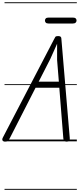

<svg xmlns="http://www.w3.org/2000/svg" viewBox="-45 -1250 699 1698"><path d="M0 2.5Q-9.5 2.5 -16.5 -1.5Q-23.5 -5.5 -24.8 -13.8Q-26 -22 -19.5 -34L431 -899Q439.5 -915.5 444.2 -923.2Q449 -931 468.5 -931Q484.5 -931 490.8 -925.5Q497 -920 497.5 -910L572 -28Q573.5 -13.5 568 -5.5Q562.5 2.5 546 2.5Q526.5 2.5 521.2 -6.8Q516 -16 515 -27L479.5 -474H269.5L43 -30.5Q33 -10.5 26 -4Q19 2.5 0 2.5ZM297 -527.5H475.5L460 -719.5V-863L400 -729ZM0 2.5Q-9.5 2.5 -16.5 -1.5Q-23.5 -5.5 -24.8 -13.8Q-26 -22 -19.5 -34L431 -899Q439.5 -915.5 444.2 -923.2Q449 -931 468.5 -931Q484.5 -931 490.8 -925.5Q497 -920 497.5 -910L572 -28Q573.5 -13.5 568 -5.5Q562.5 2.5 546 2.5Q526.5 2.5 521.2 -6.8Q516 -16 515 -27L479.5 -474H269.5L43 -30.5Q33 -10.5 26 -4Q19 2.5 0 2.5ZM297 -527.5H475.5L460 -719.5V-863L400 -729ZM385.5 -1042Q367 -1042 359.8 -1049.8Q352.5 -1057.5 352.5 -1068.5Q352.5 -1079.5 359.8 -1087Q367 -1094.5 385.5 -1094.5H599Q617 -1094.5 624.5 -1087Q632 -1079.5 632 -1068.5Q632 -1058 624.2 -1050Q616.5 -1042 599 -1042ZM-5 420.5H634.5V428.5H-5ZM-5 -16H634.5V0H-5ZM-5 -505.5H634.5V-497.5H-5ZM-5 -1230H634.5V-1222H-5Z"/></svg>

Font: Edu VIC WA NT Pre Guide
Style: Regular
Weight: 400
Designer: Tina and Corey Anderson, Eben Sorkin, Mirko Velimirovic
Foundry: Google for Education
Version: Version 1.000